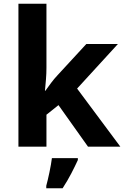

<svg xmlns="http://www.w3.org/2000/svg" viewBox="-20 -780 660 1021"><path d="M227 -420Q227 -389 224.5 -358.5Q222 -328 219 -297H221Q236 -318 252 -339.5Q268 -361 286 -380L439 -546H607L390 -309L620 0H448L291 -221L227 -170V0H78V-760H227ZM394 71Q379 104 359 142.5Q339 181 313 221H226V208Q234 179 243 136Q252 93 256 61H394Z"/></svg>

Font: Noto Sans Hanifi Rohingya
Style: Bold
Weight: 700
Designer: Monotype Design Team and DaltonMaag
Foundry: Google LLC
Version: Version 2.102; ttfautohint (v1.8.4.7-5d5b)